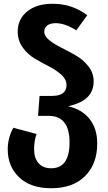

<svg xmlns="http://www.w3.org/2000/svg" viewBox="-20 -778 574 1019"><path d="M342 -214Q414 -198 455 -147Q496 -96 496 -16Q496 92 431.5 156.5Q367 221 252 221Q142 221 81.5 163Q21 105 21 15Q21 -47 51 -100L174 -67Q161 -30 161 14Q161 61 184.5 88Q208 115 252 115Q349 115 349 -22Q349 -163 239 -163H182L190 -269H256Q333 -269 333 -327Q333 -356 306.5 -380.5Q280 -405 242 -424.5Q204 -444 165.5 -466.5Q127 -489 100.5 -526Q74 -563 74 -611Q74 -676 124 -717Q174 -758 260 -758Q363 -758 443 -697L385 -617Q325 -655 275 -655Q247 -655 231 -643Q215 -631 215 -610Q215 -586 242 -564.5Q269 -543 307.5 -524Q346 -505 384.5 -482.5Q423 -460 450 -425Q477 -390 477 -347Q477 -295 444.5 -262.5Q412 -230 342 -214Z"/></svg>

Font: FiraGO SemiBold
Style: Regular
Weight: 600
Designer: bBox Type
Foundry: bBox Type GmbH
Version: Version 1.001;PS 001.001;hotconv 1.0.88;makeotf.lib2.5.64775